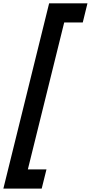

<svg xmlns="http://www.w3.org/2000/svg" viewBox="-77 -927 538 1137"><path d="M198.2 76.2 169.9 189.9H-57.1L213.9 -907.2H440.9L413.1 -793.9H303.2L87.9 76.2Z"/></svg>

Font: Sinkin Sans 600 SemiBold Italic
Style: Regular
Weight: 600
Italic angle: -112°
Designer: Keith Bates
Foundry: K-Type
Version: Sinkin Sans (version 1.0)  by Keith Bates   •   © 2014   www